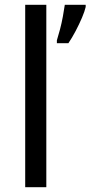

<svg xmlns="http://www.w3.org/2000/svg" viewBox="-20 -780 377 800"><path d="M173 0H85V-760H173ZM337 -760V-751Q333 -733 321.5 -706Q310 -679 295 -650.5Q280 -622 265 -600H217V-612Q223 -631 230 -657.5Q237 -684 242 -711.5Q247 -739 250 -760Z"/></svg>

Font: Noto IKEA Arabic
Style: Regular
Weight: 400
Designer: Monotype Design Team
Foundry: Monotype Imaging Inc.
Version: Version 1.200